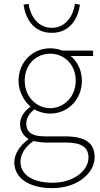

<svg xmlns="http://www.w3.org/2000/svg" viewBox="-20 -740 520 994"><path d="M250 234C384 234 470 154 470 74C470 0 422 -34 316 -34H210C136 -34 116 -64 116 -100C116 -134 136 -156 158 -174C180 -160 212 -152 240 -152C332 -152 404 -226 404 -322C404 -376 380 -422 346 -450H462V-478H302C288 -484 266 -490 240 -490C148 -490 76 -418 76 -322C76 -264 106 -216 136 -190V-186C116 -172 84 -142 84 -98C84 -62 102 -36 126 -22V-18C82 14 54 58 54 100C54 180 128 234 250 234ZM240 -180C170 -180 108 -238 108 -322C108 -408 168 -462 240 -462C312 -462 372 -407 372 -322C372 -238 310 -180 240 -180ZM252 206C146 206 86 162 86 98C86 62 106 22 154 -10C180 -4 206 -2 212 -2H322C398 -2 438 20 438 76C438 140 366 206 252 206ZM248 -570C349 -570 386 -654 394 -716L368 -720C360 -662 323 -596 248 -596C173 -596 136 -662 128 -720L102 -716C110 -654 147 -570 248 -570Z"/></svg>

Font: Source Sans Pro ExtraLight
Style: Regular
Weight: 200
Designer: Paul D. Hunt
Foundry: Adobe Systems Incorporated
Version: Version 3.006;hotconv 1.0.111;makeotfexe 2.5.65597